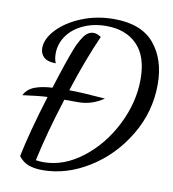

<svg xmlns="http://www.w3.org/2000/svg" viewBox="-88 -797 864 961"><g transform="rotate(10 344.0 -316.5)"><path d="M70 37Q95 -87 154 -278Q115 -277 28 -265Q44 -297 79.5 -311Q115 -325 170 -328Q213 -466 241 -537Q253 -569 274.5 -601.5Q296 -634 326 -634Q343 -634 364 -620Q307 -492 255 -330Q315 -330 438 -320Q378 -279 311 -279H239Q182 -101 151 44Q174 47 189 47Q293 47 387.5 -26Q482 -99 539.5 -213.5Q597 -328 597 -446Q597 -562 539.5 -620.5Q482 -679 383 -679Q319 -679 267 -655.5Q215 -632 185.5 -590.5Q156 -549 156 -499Q156 -472 165 -451Q124 -451 104.5 -468.5Q85 -486 85 -515Q85 -562 130 -610Q175 -658 251 -689Q327 -720 415 -720Q554 -720 620 -641Q686 -562 686 -435Q686 -296 614 -175.5Q542 -55 427.5 16Q313 87 192 87Q152 87 122 76.5Q92 66 70 37Z"/></g></svg>

Font: Dancing Script
Style: Bold
Weight: 700
Designer: Pablo Impallari
Foundry: Pablo Impallari
Version: Version 2.000